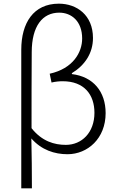

<svg xmlns="http://www.w3.org/2000/svg" viewBox="-20 -828 648 1047"><path d="M96 199H154C154 105 153 20 151 -73C206 -10 278 13 348 13C458 13 556 -73 556 -211C556 -328 489 -410 372 -424V-429C444 -473 487 -539 487 -621C487 -746 398 -808 301 -808C162 -808 96 -702 96 -557ZM339 -38C277 -38 209 -57 152 -129C152 -268 152 -405 153 -543C153 -686 212 -759 303 -759C370 -759 428 -712 428 -618C428 -542 378 -454 251 -426L261 -378C282 -383 303 -385 322 -385C439 -385 495 -312 495 -213C495 -105 426 -38 339 -38Z"/></svg>

Font: Noto Sans JP Light
Style: Regular
Weight: 300
Designer: Ryoko NISHIZUKA (kana & ideographs); Paul D. Hunt (Latin, Greek & Cyrillic); Wenlong ZHANG (bopomofo); Sandoll Communica
Foundry: Adobe Systems Incorporated
Version: Version 1.004;PS 1.004;hotconv 1.0.82;makeotf.lib2.5.63406